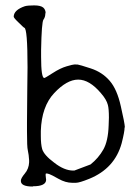

<svg xmlns="http://www.w3.org/2000/svg" viewBox="-20 -680 508 705"><path d="M130.9 -496.1Q130.9 -496.1 130.9 -471.7Q130.9 -393.6 142.6 -393.6Q145.5 -393.6 173.3 -411.6Q201.2 -429.7 224.6 -436.5Q248 -443.4 253.9 -443.4Q259.8 -443.4 265.6 -442.9Q271.5 -442.4 313.5 -428.7Q355.5 -415 382.8 -383.3Q410.2 -351.6 423.8 -289.1Q437.5 -229.5 438.5 -212.9Q438.5 -212.9 437.5 -211.9Q437.5 -196.3 426.8 -154.3Q401.4 -61.5 307.6 -23.4Q271.5 -8.8 258.8 -8.8H245.1Q220.7 -8.8 194.8 -23.4Q168.9 -38.1 161.6 -40.5Q154.3 -43 151.4 -43Q148.4 -43 147.9 -42Q147.5 -41 147.5 -37.6Q147.5 -34.2 148.4 -27.8Q149.4 -21.5 149.4 -19.5Q148.4 3.9 101.6 3.9Q100.6 3.9 99.6 4.9Q56.6 4.9 56.6 -15.6Q56.6 -15.6 56.6 -16.6Q56.6 -25.4 71.3 -43Q85.9 -60.5 86.9 -84Q86.9 -87.9 86.9 -91.8Q85.9 -111.3 82 -128.9Q79.1 -139.6 79.1 -197.3Q79.1 -197.3 79.1 -229.5Q79.1 -277.3 80.1 -346.7Q81.1 -394.5 81.1 -432.6Q81.1 -575.2 69.3 -578.1Q67.4 -578.1 46.9 -598.6Q30.3 -614.3 30.3 -619.1Q31.2 -643.6 71.3 -657.2Q82 -660.2 105.5 -660.2Q128.9 -660.2 138.7 -652.3Q147.5 -644.5 147.5 -631.8L146.5 -630.9Q146.5 -617.2 139.6 -607.9Q132.8 -598.6 130.9 -496.1ZM350.6 -337.9Q308.6 -387.7 267.1 -387.7Q225.6 -387.7 179.2 -338.4Q132.8 -289.1 129.9 -199.2Q129.9 -199.2 129.9 -180.7Q129.9 -150.4 134.8 -132.8Q141.6 -110.4 178.7 -83Q215.8 -53.7 249 -53.7H250Q250 -53.7 252.9 -53.7L312.5 -76.2Q341.8 -99.6 359.4 -130.9Q377 -162.1 378.9 -218.8Q379.9 -234.4 379.9 -248Q379.9 -281.2 376 -294.9Q371.1 -314.5 350.6 -337.9Z"/></svg>

Font: Drukaatie burti
Style: Light
Weight: 300
Version: Version 0.14